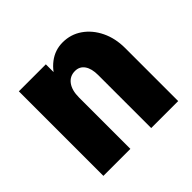

<svg xmlns="http://www.w3.org/2000/svg" viewBox="-135 -686 835 835"><g transform="rotate(-45 282.5 -268.0)"><path d="M60 0V-520H226V0ZM354 0V-327H520V0ZM354 -326Q354 -366 338.5 -388Q323 -410 295 -410L345 -536Q395 -536 434.5 -508.5Q474 -481 497 -433.5Q520 -386 520 -326ZM180 -316Q180 -379 201.5 -429Q223 -479 260.5 -507.5Q298 -536 345 -536L295 -410Q263 -410 244.5 -385Q226 -360 226 -316Z"/></g></svg>

Font: Akshar Light
Style: Regular
Weight: 300
Designer: Tall Chai
Foundry: Tall Chai
Version: Version 1.100